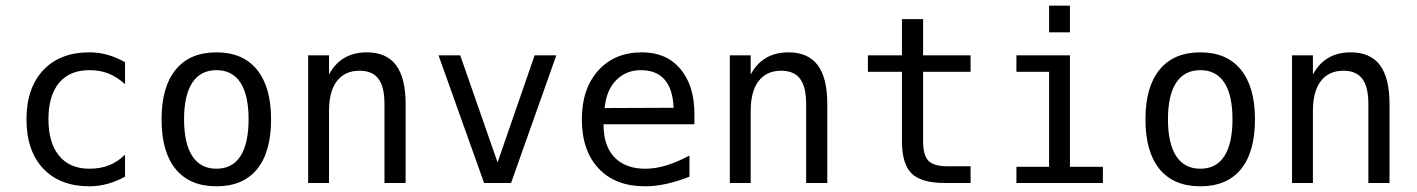

<svg xmlns="http://www.w3.org/2000/svg" viewBox="-20 -651 5040 683"><path d="M424.8 -22.5Q394.5 -5.9 362.8 2.9Q331.1 11.7 297.9 11.7Q193.4 11.7 133.8 -51.3Q74.2 -114.3 74.2 -226.6Q74.2 -337.9 133.8 -401.4Q193.4 -464.8 297.9 -464.8Q331.1 -464.8 362.3 -456.1Q393.6 -447.3 424.8 -429.7V-351.6Q395.5 -377.9 365.7 -389.6Q335.9 -401.4 297.9 -401.4Q227.5 -401.4 189.9 -356Q152.3 -310.5 152.3 -226.6Q152.3 -142.6 190.4 -96.7Q228.5 -50.8 297.9 -50.8Q336.9 -50.8 367.7 -63Q398.4 -75.2 424.8 -100.6Z M750 -401.4Q693.4 -401.4 664.1 -356.9Q634.8 -312.5 634.8 -226.6Q634.8 -140.6 664.1 -95.7Q693.4 -50.8 750 -50.8Q806.6 -50.8 835.4 -95.7Q864.3 -140.6 864.3 -226.6Q864.3 -312.5 835.4 -356.9Q806.6 -401.4 750 -401.4ZM750 -464.8Q843.8 -464.8 894 -403.3Q944.3 -341.8 944.3 -226.6Q944.3 -110.4 894.5 -49.3Q844.7 11.7 750 11.7Q655.3 11.7 605 -49.3Q554.7 -110.4 554.7 -226.6Q554.7 -341.8 605 -403.3Q655.3 -464.8 750 -464.8Z M1422.9 -281.2V0H1347.7V-281.2Q1347.7 -341.8 1326.2 -370.6Q1304.7 -399.4 1258.8 -399.4Q1207 -399.4 1178.7 -362.8Q1150.4 -326.2 1150.4 -255.9V0H1076.2V-454.1H1150.4V-385.7Q1170.9 -424.8 1204.6 -444.8Q1238.3 -464.8 1285.2 -464.8Q1354.5 -464.8 1388.7 -419.4Q1422.9 -374 1422.9 -281.2Z M1540 -454.1H1617.2L1750 -73.2L1881.8 -454.1H1959L1797.9 0H1702.1Z M2450.2 -245.1V-209H2127V-207Q2127 -131.8 2166 -91.3Q2205.1 -50.8 2275.4 -50.8Q2311.5 -50.8 2350.1 -62.5Q2388.7 -74.2 2432.6 -97.7V-22.5Q2390.6 -5.9 2351.1 2.9Q2311.5 11.7 2274.4 11.7Q2168.9 11.7 2109.4 -51.8Q2049.8 -115.2 2049.8 -226.6Q2049.8 -335 2107.9 -399.9Q2166 -464.8 2263.7 -464.8Q2350.6 -464.8 2400.4 -405.8Q2450.2 -346.7 2450.2 -245.1ZM2376 -267.6Q2374 -333 2344.7 -367.2Q2315.4 -401.4 2259.8 -401.4Q2207 -401.4 2171.9 -365.7Q2136.7 -330.1 2130.9 -266.6Z M2922.9 -281.2V0H2847.7V-281.2Q2847.7 -341.8 2826.2 -370.6Q2804.7 -399.4 2758.8 -399.4Q2707 -399.4 2678.7 -362.8Q2650.4 -326.2 2650.4 -255.9V0H2576.2V-454.1H2650.4V-385.7Q2670.9 -424.8 2704.6 -444.8Q2738.3 -464.8 2785.2 -464.8Q2854.5 -464.8 2888.7 -419.4Q2922.9 -374 2922.9 -281.2Z M3263.7 -583V-454.1H3432.6V-395.5H3263.7V-149.4Q3263.7 -98.6 3282.7 -79.1Q3301.8 -59.6 3348.6 -59.6H3432.6V0H3340.8Q3257.8 0 3223.1 -33.7Q3188.5 -67.4 3188.5 -149.4V-395.5H3067.4V-454.1H3188.5V-583Z M3711.9 -630.9H3786.1V-536.1H3711.9ZM3595.7 -454.1H3786.1V-57.6H3903.3V0H3595.7V-57.6H3711.9V-395.5H3595.7Z M4250 -401.4Q4193.4 -401.4 4164.1 -356.9Q4134.8 -312.5 4134.8 -226.6Q4134.8 -140.6 4164.1 -95.7Q4193.4 -50.8 4250 -50.8Q4306.6 -50.8 4335.4 -95.7Q4364.3 -140.6 4364.3 -226.6Q4364.3 -312.5 4335.4 -356.9Q4306.6 -401.4 4250 -401.4ZM4250 -464.8Q4343.8 -464.8 4394 -403.3Q4444.3 -341.8 4444.3 -226.6Q4444.3 -110.4 4394.5 -49.3Q4344.7 11.7 4250 11.7Q4155.3 11.7 4105 -49.3Q4054.7 -110.4 4054.7 -226.6Q4054.7 -341.8 4105 -403.3Q4155.3 -464.8 4250 -464.8Z M4922.9 -281.2V0H4847.7V-281.2Q4847.7 -341.8 4826.2 -370.6Q4804.7 -399.4 4758.8 -399.4Q4707 -399.4 4678.7 -362.8Q4650.4 -326.2 4650.4 -255.9V0H4576.2V-454.1H4650.4V-385.7Q4670.9 -424.8 4704.6 -444.8Q4738.3 -464.8 4785.2 -464.8Q4854.5 -464.8 4888.7 -419.4Q4922.9 -374 4922.9 -281.2Z"/></svg>

Font: BabelStone Marchen
Style: Regular
Weight: 400
Designer: Andrew West
Foundry: Andrew West
Version: Version 9.003 2021-11-11